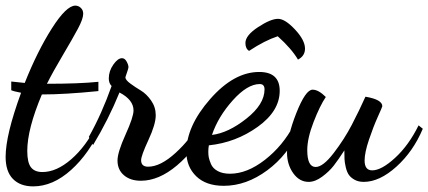

<svg xmlns="http://www.w3.org/2000/svg" viewBox="-27 -617 1524 683"><path d="M323 -326V-293Q204 -281 122 -281Q70 -158 70 -80Q70 -39 83 -22Q96 -5 124 -5Q174 -5 226.5 -50.5Q279 -96 318 -174L332 -164Q291 -71 226 -12.5Q161 46 91 46Q45 46 19 19.5Q-7 -7 -7 -59Q-7 -137 48 -287Q22 -292 13 -296V-327Q37 -324 61 -322Q106 -435 157.5 -516Q209 -597 241 -597Q252 -597 260.5 -589Q269 -581 269 -568Q269 -550 250 -514.5Q231 -479 196 -420Q161 -361 140 -319Q255 -319 323 -326Z M304 -101 289 -130Q335 -212 370 -311Q360 -321 360 -338Q360 -364 376 -387Q392 -410 407 -410Q417 -410 423.5 -398Q430 -386 430 -378Q430 -374 424.5 -358.5Q419 -343 419 -341Q420 -332 437 -319.5Q454 -307 474 -295Q494 -283 510.5 -259.5Q527 -236 527 -207Q527 -175 501 -119Q475 -63 475 -47Q475 -24 500 -24Q544 -24 598 -73.5Q652 -123 674 -171L698 -153Q667 -83 602.5 -28.5Q538 26 474 26Q437 26 414 6.5Q391 -13 391 -46Q391 -75 419.5 -138Q448 -201 448 -224Q448 -262 398 -288Q359 -192 304 -101Z M968 -294Q968 -222 890 -166Q812 -110 716 -100Q714 -90 714 -77Q714 -67 715.5 -58Q717 -49 723.5 -33.5Q730 -18 747.5 -8.5Q765 1 791 1Q852 1 915.5 -48.5Q979 -98 1018 -172L1038 -156Q998 -66 923.5 -11Q849 44 769 44Q706 44 671 10Q636 -24 636 -77Q636 -168 720.5 -264.5Q805 -361 895 -361Q968 -361 968 -294ZM897 -318Q853 -318 801 -260Q749 -202 727 -137Q785 -144 849.5 -195Q914 -246 914 -299Q914 -318 897 -318ZM859 -436Q846 -444 846 -464Q846 -491 891 -520.5Q936 -550 962 -550Q987 -550 1022.5 -512Q1058 -474 1058 -444Q1058 -418 1033 -405Q1010 -444 961 -488Q915 -473 859 -436Z M1273 -273Q1333 -263 1333 -239Q1333 -237 1317 -201.5Q1301 -166 1285.5 -120Q1270 -74 1270 -46Q1270 -11 1297 -11Q1330 -11 1378.5 -55.5Q1427 -100 1462 -171L1477 -159Q1443 -78 1383 -24Q1323 30 1267 30Q1248 30 1234.5 22.5Q1221 15 1214 5Q1207 -5 1203 -22Q1199 -39 1198.5 -51Q1198 -63 1198 -82Q1176 -48 1160 -27.5Q1144 -7 1119 11.5Q1094 30 1071 30Q1038 30 1016 -1Q994 -32 994 -74Q994 -131 1027 -214.5Q1060 -298 1085 -298Q1106 -298 1132 -272Q1111 -241 1088.5 -183Q1066 -125 1066 -83Q1066 -23 1096 -23Q1122 -23 1160 -72.5Q1198 -122 1224.5 -173Q1251 -224 1273 -273Z"/></svg>

Font: Dancing Script
Style: Bold
Weight: 700
Designer: Pablo Impallari
Foundry: Pablo Impallari. www.impallari.com Igino Marini. www.ikern.com
Version: Version 1.002